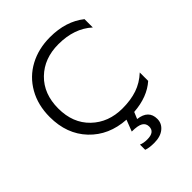

<svg xmlns="http://www.w3.org/2000/svg" viewBox="-264 -855 1243 1243"><g transform="rotate(-45 358.0 -233.0)"><path d="M666 -64Q588.4 4.9 460 14.2L440.9 60.1Q534.2 71.3 534.2 151.9Q534.2 193.8 500.7 220.9Q467.3 248 410.2 248Q363.3 248 336.9 237.8V189.9Q359.9 200.2 394 200.2Q461.9 200.2 461.9 149.9Q461.9 121.1 438.5 106.9Q415 92.8 358.9 92.8L389.2 14.2Q237.8 4.9 143.8 -94Q49.8 -192.9 49.8 -349.1Q49.8 -458 97.2 -541.3Q144.5 -624.5 227.8 -669.2Q311 -713.9 417 -713.9Q562 -713.9 657.2 -638.2V-562Q567.9 -643.1 422.9 -643.1Q292.5 -643.1 210.2 -563Q127.9 -482.9 127.9 -349.1Q127.9 -215.3 211.2 -135.3Q294.4 -55.2 422.9 -55.2Q498.5 -55.2 557.6 -75.2Q616.7 -95.2 666 -141.1Z"/></g></svg>

Font: Prompt Light
Style: Regular
Weight: 300
Designer: Katatrad Team
Foundry: CadsonDemak
Version: Version 1.000;PS 001.000;hotconv 1.0.88;makeotf.lib2.5.64775